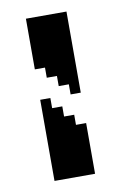

<svg xmlns="http://www.w3.org/2000/svg" viewBox="-62 -506 343 544"><g transform="rotate(-10 109.5 -233.5)"><path d="M51 -466.7V-320.9H80.2V-291.7H109.4V-262.5H138.5V-233.4H167.7V-466.7ZM138.5 -175H109.4V-204.2H80.2V-233.4H51V0H167.7V-145.9H138.5Z"/></g></svg>

Font: Stepalange Short
Style: Regular
Weight: 400
Designer: Szymon Furjan
Version: Version 1.001;Fontself Maker 3.5.8